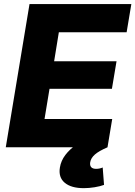

<svg xmlns="http://www.w3.org/2000/svg" viewBox="-20 -748 687 975"><path d="M9.3 0 129.9 -727.5H647L623 -584H278.8L254.9 -437H571.8L548.3 -296.9H231.4L206.1 -143.6H549.8L525.9 0ZM405.8 207.5Q341.3 207.5 308.6 179.9Q275.9 152.3 284.2 102.5Q289.6 68.4 312 38.8Q334.5 9.3 368.2 -13.7L525.9 0Q482.4 18.6 461.9 36.6Q441.4 54.7 438 76.2Q435.5 92.3 443.1 100.8Q450.7 109.4 467.8 109.4Q476.6 109.4 485.1 107.7Q493.7 106 501.5 102.5L508.3 190.9Q488.8 198.2 460.2 202.9Q431.6 207.5 405.8 207.5Z"/></svg>

Font: Inter 20pt ExtraBold
Style: Italic
Weight: 800
Italic angle: -9.3988°
Version: Version 4.001;git-66647c0bb